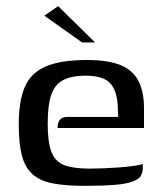

<svg xmlns="http://www.w3.org/2000/svg" viewBox="-20 -598 520 624"><path d="M254 6Q193 6 151.5 -2Q110 -10 85.5 -32Q61 -54 51 -93Q41 -132 41 -194Q41 -268 60 -314Q79 -360 127.5 -381.5Q176 -403 263 -403Q331 -403 371.5 -386.5Q412 -370 430 -335Q448 -300 448 -246V-182H167Q167 -198 174 -208Q181 -218 200 -218H364L363 -244Q362 -300 339.5 -326Q317 -352 259 -352Q211 -352 184 -337Q157 -322 146 -288.5Q135 -255 135 -196Q135 -135 147.5 -103.5Q160 -72 189.5 -61Q219 -50 272 -50Q291 -50 316.5 -51Q342 -52 368.5 -54Q395 -56 416 -59Q437 -62 444 -65V-51Q444 -40 439 -29Q434 -18 418 -11Q397 -1 356.5 2.5Q316 6 254 6ZM247 -460 124 -547 169 -578 289 -460Z"/></svg>

Font: Genos Thin Medium
Style: Regular
Weight: 500
Version: Version 1.010